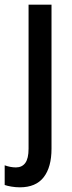

<svg xmlns="http://www.w3.org/2000/svg" viewBox="-52 -560 309 820"><path d="M33 240Q15 240 -3 237Q-21 234 -32 230V146Q-7 155 16 155Q42 155 56 136Q70 117 70 75V-540H168V75Q168 154 134.5 197Q101 240 33 240Z"/></svg>

Font: Noto Sans Gurmukhi Condensed Medium
Style: Regular
Weight: 500
Width: 3
Designer: Jelle Bosma - Monotype Design Team
Foundry: Monotype Imaging Inc.
Version: Version 2.004; ttfautohint (v1.8.4.7-5d5b)